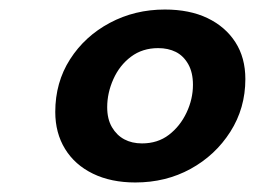

<svg xmlns="http://www.w3.org/2000/svg" viewBox="-20 -732 535 403"><path d="M264 -349Q213 -349 175 -367.5Q137 -386 116.5 -419.5Q96 -453 96 -497Q96 -559 127 -607.5Q158 -656 210.5 -684Q263 -712 326 -712Q378 -712 415.5 -694Q453 -676 474 -643.5Q495 -611 495 -566Q495 -505 463.5 -455.5Q432 -406 380 -377.5Q328 -349 264 -349ZM278 -431Q311 -431 334.5 -449Q358 -467 371.5 -495.5Q385 -524 385 -554Q385 -580 375 -597.5Q365 -615 349 -623Q333 -631 312 -631Q279 -631 255 -613Q231 -595 218 -566Q205 -537 205 -507Q205 -482 215 -465Q225 -448 241 -439.5Q257 -431 278 -431Z"/></svg>

Font: DM Sans 24pt ExtraBold
Style: Italic
Weight: 800
Italic angle: -10°
Designer: Colophon Foundry, Jonny Pinhorn
Foundry: Colophon Foundry
Version: Version 4.004;gftools[0.9.30]